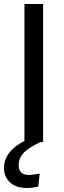

<svg xmlns="http://www.w3.org/2000/svg" viewBox="-37 -709 320 958"><path d="M178 -689V0H164Q103 29 79.5 55.5Q56 82 56 115Q56 164 108 164Q126 164 161 157L154 222Q123 229 97 229Q44 229 13.5 201.5Q-17 174 -17 129Q-17 47 85 -6V-689Z"/></svg>

Font: Fira Sans Condensed
Style: Regular
Weight: 400
Width: 3
Designer: bBox Type GmbH & Carrois Corporate GbR & Edenspiekermann AG
Foundry: bBox Type GmbH & Carrois Corporate GbR & Edenspiekermann AG
Version: Version 4.301